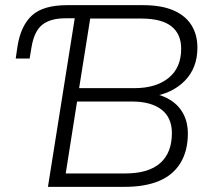

<svg xmlns="http://www.w3.org/2000/svg" viewBox="-20 -725 823 745"><path d="M166 0 270 -654H234Q175 -654 143.5 -628.5Q112 -603 102 -540L95 -498H41L48 -546Q61 -626 104.5 -665.5Q148 -705 241 -705H534Q606 -705 652.5 -685Q699 -665 722.5 -628Q746 -591 746 -540Q746 -461 696.5 -411Q647 -361 566 -350V-364Q610 -357 642.5 -336Q675 -315 692 -282Q709 -249 709 -208Q709 -140 680.5 -93Q652 -46 597.5 -23Q543 0 464 0ZM235 -52H466Q556 -52 601.5 -92Q647 -132 647 -209Q647 -238 637 -261Q627 -284 607 -299.5Q587 -315 558.5 -323Q530 -331 493 -331H279ZM287 -383H502Q585 -383 634 -422.5Q683 -462 683 -536Q683 -593 645 -623Q607 -653 528 -653H330Z"/></svg>

Font: Nunito Sans 12pt Light
Style: Italic
Weight: 300
Italic angle: -9°
Designer: Vernon Adams
Foundry: Vernon Adams
Version: Version 3.101;gftools[0.9.27]